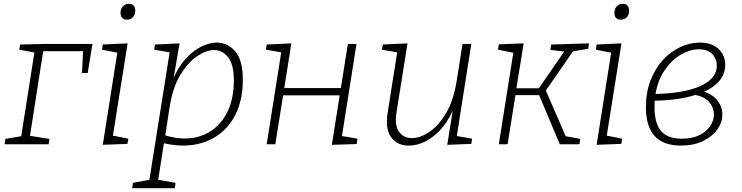

<svg xmlns="http://www.w3.org/2000/svg" viewBox="-20 -755 3882 1005"><path d="M238 -28 235 0H4L8 -28L91 -42L160 -480L81 -495L85 -522L212 -525H464L439 -373H409L415 -487H206L137 -44Z M518 3 594 -479 514 -495 518 -522 648 -528 571 -45 652 -29 647 -2ZM645 -652Q611 -652 611 -689Q611 -708 623 -721.5Q635 -735 654 -735Q688 -735 688 -698Q688 -678 676 -665Q664 -652 645 -652Z M672 230 676 202 762 186 868 -481 787 -495 791 -522 920 -528 889 -348Q918 -412 956.5 -452.5Q995 -493 1036.5 -512.5Q1078 -532 1115 -532Q1171 -532 1211 -486.5Q1251 -441 1251 -338Q1251 -214 1198.5 -130Q1146 -46 1052.5 -12Q959 22 838 -5L808 186L899 202L895 230ZM868 -195 845 -46Q952 -15 1033 -44Q1114 -73 1159 -148.5Q1204 -224 1204 -334Q1204 -418 1174 -455.5Q1144 -493 1101 -493Q1060 -493 1012 -461Q964 -429 924 -363Q884 -297 868 -195Z M1376 0 1452 -481 1372 -495 1376 -522 1505 -528 1468 -294H1764L1801 -525H1846L1770 -43L1851 -29L1847 -1L1717 3L1758 -256H1462L1421 0Z M2123 7Q2064 9 2029.5 -34Q1995 -77 2009 -164L2059 -481L1979 -495L1984 -522L2113 -528L2056 -171Q2044 -98 2069 -65Q2094 -32 2136 -32Q2178 -32 2226 -63.5Q2274 -95 2313.5 -160.5Q2353 -226 2370 -329L2401 -525H2447L2371 -43L2451 -29L2447 -2L2321 3L2350 -176Q2320 -111 2281 -71Q2242 -31 2201 -12Q2160 7 2123 7Z M2591 0 2667 -479 2587 -495 2591 -523 2721 -528 2683 -293H2801L2933 -485L2861 -494L2865 -522L3063 -528L3059 -500L2979 -486L2837 -281L2941 -42L3017 -28L3013 0H2910L2802 -257H2678L2637 0Z M3103 3 3179 -479 3099 -495 3103 -522 3233 -528 3156 -45 3237 -29 3232 -2ZM3230 -652Q3196 -652 3196 -689Q3196 -708 3208 -721.5Q3220 -735 3239 -735Q3273 -735 3273 -698Q3273 -678 3261 -665Q3249 -652 3230 -652Z M3544 7Q3361 7 3361 -193Q3361 -272 3385.5 -335Q3410 -398 3451 -442Q3492 -486 3542 -509Q3592 -532 3643 -532Q3707 -532 3741.5 -498.5Q3776 -465 3776 -416Q3776 -370 3747.5 -334.5Q3719 -299 3666 -275Q3713 -259 3737 -227Q3761 -195 3761 -156Q3761 -114 3734.5 -77Q3708 -40 3659.5 -16.5Q3611 7 3544 7ZM3637 -497Q3593 -497 3545.5 -470Q3498 -443 3461 -390.5Q3424 -338 3411 -263Q3508 -265 3580 -282.5Q3652 -300 3692 -332.5Q3732 -365 3732 -412Q3732 -447 3708 -472Q3684 -497 3637 -497ZM3406 -194Q3406 -110 3440 -69.5Q3474 -29 3549 -29Q3604 -29 3641.5 -48Q3679 -67 3698 -96Q3717 -125 3717 -156Q3717 -190 3693.5 -219Q3670 -248 3620 -258Q3532 -230 3407 -228Q3406 -211 3406 -194Z"/></svg>

Font: Bitter Light
Style: Italic
Weight: 300
Italic angle: -9°
Designer: Sol Matas, and Bitter project Authors
Foundry: Sol Matas
Version: Version 2.001